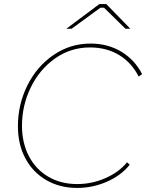

<svg xmlns="http://www.w3.org/2000/svg" viewBox="-20 -916 718 943"><path d="M68 -296Q68 -403 114.5 -496.5Q161 -590 243 -646Q325 -702 424 -702Q510 -702 576 -662Q642 -622 678 -552L661 -540Q626 -609 564.5 -646Q503 -683 422 -683Q327 -683 250.5 -629Q174 -575 131 -486.5Q88 -398 88 -298Q88 -215 121.5 -150Q155 -85 216.5 -48.5Q278 -12 359 -12Q431 -12 497.5 -41Q564 -70 604 -119L617 -107Q576 -55 506 -24Q436 7 359 7Q274 7 208 -31Q142 -69 105 -137.5Q68 -206 68 -296ZM468 -896H502L620 -775H596L491 -878H473L332 -775H306Z"/></svg>

Font: Fixel Italic Variable Display Thin
Style: Italic
Weight: 100
Italic angle: -10°
Designer: AlfaBravo + MacPaw
Foundry: Kyrylo Tkachov, Marchela Mozhyna, Serhii Makarenko, Maria Weinstein, Zakhar Kryvoshyya
Version: Version 1.210;Glyphs 3.2 (3217)